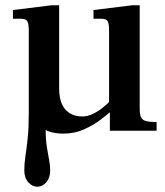

<svg xmlns="http://www.w3.org/2000/svg" viewBox="-20 -495 625 727"><path d="M220 11Q156 11 122.5 -25Q89 -61 89 -130V-378Q89 -406 83 -415Q77 -424 59 -424H29V-457L175 -475H204V-159Q204 -125 214 -102Q224 -79 243.5 -66.5Q263 -54 291 -54Q312 -54 331.5 -63.5Q351 -73 368 -86.5Q385 -100 396 -112V-70Q386 -61 360.5 -41.5Q335 -22 299 -5.5Q263 11 220 11ZM121 212Q102 212 87 195Q72 178 72 150Q72 124 76.5 94.5Q81 65 85 26.5Q89 -12 89 -66V-278H153V-3Q153 34 157.5 62Q162 90 166 111Q170 132 170 150Q170 178 155.5 195Q141 212 121 212ZM396 0V-69H393V-378Q393 -406 387.5 -415Q382 -424 364 -424H334V-457L480 -475H509V-83Q509 -63 513.5 -52Q518 -41 531.5 -37Q545 -33 573 -33V0Z"/></svg>

Font: Frank Ruhl Libre Medium
Style: Regular
Weight: 500
Designer: Yanek Iontef
Foundry: Fontef
Version: Version 6.004